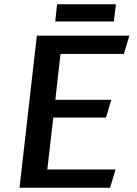

<svg xmlns="http://www.w3.org/2000/svg" viewBox="-20 -883 645 903"><path d="M71.8 0 153.3 -715.3H588.4L562.5 -629.4H264.6L240.2 -413.6H503.4L478.5 -330.1H230.5L202.6 -85.9H523.4L497.6 0ZM248.5 -862.8H524.9L515.6 -782.2H239.7Z"/></svg>

Font: Proza Libre
Style: Medium Italic
Weight: 500
Designer: Jasper de Waard
Foundry: Jasper de Waard
Version: Version 1.000; ttfautohint (v1.4.1.8-43bc)